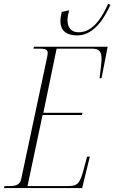

<svg xmlns="http://www.w3.org/2000/svg" viewBox="-39 -950 578 970"><path d="M351 -771C443 -771 495 -874 519 -926L507 -930C481 -873 436 -787 358 -787C317 -787 302 -815 302 -849C302 -861 305 -879 311 -898L273 -890C268 -868 266 -855 266 -845C266 -795 297 -771 351 -771ZM-19 0H376L415 -159H401L385 -99C365 -21 352 -10 303 -10H100L176 -369H375L378 -380H180L247 -704H428C460 -704 474 -691 474 -653C474 -631 469 -598 464 -555H474L505 -714H132L130 -704H168C191 -704 202 -697 202 -684C202 -678 201 -671 199 -661L68 -45C63 -22 48 -10 11 -10H-16Z"/></svg>

Font: Noto Serif Display ExtraCondensed ExtraLight
Style: Italic
Weight: 200
Width: 2
Italic angle: -12°
Designer: Monotype Design Team
Foundry: Monotype Imaging Inc.
Version: Version 2.009